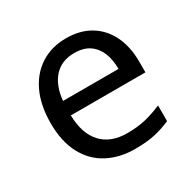

<svg xmlns="http://www.w3.org/2000/svg" viewBox="-129 -677 821 818"><g transform="rotate(-30 282.0 -268.0)"><path d="M292 -546Q361 -546 410.5 -516Q460 -486 486.5 -431.5Q513 -377 513 -304V-251H146Q148 -160 192.5 -112.5Q237 -65 317 -65Q368 -65 407.5 -74.5Q447 -84 489 -102V-25Q448 -7 408 1.5Q368 10 313 10Q237 10 178.5 -21Q120 -52 87.5 -113.5Q55 -175 55 -264Q55 -352 84.5 -415Q114 -478 167.5 -512Q221 -546 292 -546ZM291 -474Q228 -474 191.5 -433.5Q155 -393 148 -321H421Q421 -367 407 -401Q393 -435 364.5 -454.5Q336 -474 291 -474Z"/></g></svg>

Font: uguzrati15
Style: Book
Weight: 400
Designer: Jelle Bosma - Monotype Design Team, Universal Thirst
Foundry: Monotype Imaging Inc.
Version: Version 2.106